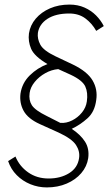

<svg xmlns="http://www.w3.org/2000/svg" viewBox="-20 -753 478 839"><path d="M184.5 66Q147 66 112.8 52Q78.5 38 53 12.2Q27.5 -13.5 15.5 -49L47.5 -69Q65 -26.5 103 0.2Q141 27 192.5 27Q244.5 27 282 3.8Q319.5 -19.5 325.5 -62Q330 -92 312 -119.5Q294 -147 235.5 -174L153.5 -211Q102 -234.5 83.2 -268.8Q64.5 -303 69.5 -344Q76.5 -390.5 110 -423.5Q143.5 -456.5 187.5 -473Q130 -507 116 -539.8Q102 -572.5 106.5 -607Q112 -643 136.2 -671.5Q160.5 -700 198.5 -716.5Q236.5 -733 283.5 -733Q320 -733 349.2 -720Q378.5 -707 399.8 -685.5Q421 -664 433.5 -639L400.5 -618Q382 -651 353 -672.5Q324 -694 282.5 -694Q223.5 -694 187.5 -670.8Q151.5 -647.5 145.5 -609Q142.5 -583.5 156.2 -557.8Q170 -532 222.5 -507L298.5 -471Q361.5 -440.5 384.5 -401.5Q407.5 -362.5 400.5 -316Q394 -264.5 362.2 -236Q330.5 -207.5 293.5 -190Q332 -164.5 351.5 -134Q371 -103.5 365.5 -62Q360 -25.5 335.2 3.5Q310.5 32.5 271.5 49.2Q232.5 66 184.5 66ZM243.5 -216Q270 -214 295.2 -226.8Q320.5 -239.5 338.2 -261.5Q356 -283.5 359.5 -310Q365 -347.5 352.8 -374.8Q340.5 -402 289.5 -426L234.5 -451Q205 -448.5 177.8 -433.2Q150.5 -418 131.8 -395Q113 -372 109.5 -347Q105 -315.5 119.2 -293.2Q133.5 -271 184.5 -246Z"/></svg>

Font: Public Sans Thin
Style: Italic
Weight: 100
Italic angle: -8°
Designer: The Public Sans project authors (U.S. Web Design System). Libre Franklin designed by Pablo Impallari and Rodrigo Fuenzal
Version: Version 2.000